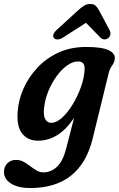

<svg xmlns="http://www.w3.org/2000/svg" viewBox="-69 -700 600 969"><path d="M398.5 0Q337 249 83.5 249Q22.5 249 -13.2 226.5Q-49 204 -49 167.5Q-49 142 -32.2 124.5Q-15.5 107 12.5 107Q32.5 107 50 116.5Q67.5 126 83.5 138.5Q99.5 151 115.8 160.5Q132 170 149.5 170Q188.5 170 218.8 141.2Q249 112.5 265 49.5L305 -105.5Q228.5 10 123 10Q70 10 41.8 -27.5Q13.5 -65 20.5 -140.5Q25 -198 50.5 -255Q76 -312 120.5 -359.2Q165 -406.5 226.5 -434.8Q288 -463 365.5 -463Q447 -463 480.8 -446Q514.5 -429 510 -401.5Q508.5 -387.5 503 -379Q497.5 -370.5 491 -360.5Q484.5 -350.5 480 -333ZM153.5 -155.5Q149 -117 159.5 -98.5Q170 -80 189.5 -80Q215.5 -80 244 -105.8Q272.5 -131.5 297.5 -172.5Q322.5 -213.5 339.2 -260.2Q356 -307 358 -348.5Q360.5 -390 325.5 -390Q298.5 -390 270 -369.8Q241.5 -349.5 216.8 -315.5Q192 -281.5 175 -240Q158 -198.5 153.5 -155.5ZM249 -510.5Q233.5 -501 221.2 -501Q209 -501 203.5 -508Q191 -524.5 216.5 -548.5L322.5 -645.5Q340 -661.5 354.2 -670.8Q368.5 -680 386 -680Q404 -680 413.8 -671Q423.5 -662 432 -645.5L484.5 -547Q490.5 -535 487.8 -524.2Q485 -513.5 478 -508Q456 -492.5 436.5 -511.5L365 -585Z"/></svg>

Font: Fraunces 72pt SuperSoft SemiBold
Style: Italic
Weight: 600
Italic angle: -16°
Version: Version 1.000;[b76b70a41]